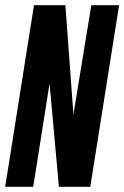

<svg xmlns="http://www.w3.org/2000/svg" viewBox="-36 -720 479 740"><path d="M-16 0 95 -700H216L247 -279L316 -700H423L312 0H191L155 -398L92 0Z"/></svg>

Font: Georama ExtraCondensed
Style: Bold Italic
Weight: 700
Width: 2
Italic angle: -9°
Designer: Jean-Baptiste Levee
Foundry: Production Type
Version: Version 1.000